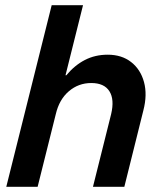

<svg xmlns="http://www.w3.org/2000/svg" viewBox="-20 -720 625 740"><path d="M4.2 0 179.2 -700H300L232.5 -430H235.8Q267.5 -468.3 307.1 -488.8Q346.7 -509.2 395 -509.2Q449.2 -509.2 485.4 -480.8Q521.7 -452.5 535 -403.8Q548.3 -355 532.5 -294.2L459.2 0H338.3L408.3 -280Q421.7 -336.7 401.7 -368.3Q381.7 -400 331.7 -400Q282.5 -400 245.4 -368.3Q208.3 -336.7 195 -280L125 0Z"/></svg>

Font: Funnel Sans SemiBold
Style: Italic
Weight: 600
Italic angle: -14.036°
Designer: NORD ID, Kristian Moeller
Foundry: Dicotype
Version: Version 1.000